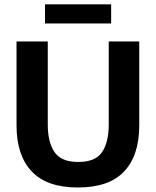

<svg xmlns="http://www.w3.org/2000/svg" viewBox="-20 -838 707 871"><path d="M333.3 12.5Q192.5 12.5 123.8 -60.4Q55 -133.3 55 -269.2V-650H196.7V-273.3Q196.7 -193.3 227.1 -148.3Q257.5 -103.3 335 -103.3Q413.3 -103.3 443.3 -148.3Q473.3 -193.3 473.3 -273.3V-650H611.7V-269.2Q611.7 -133.3 543.3 -60.4Q475 12.5 333.3 12.5ZM484.2 -731.7H184.2V-818.3H484.2Z"/></svg>

Font: Familjen Grotesk Variable
Style: Regular
Weight: 400
Designer: Anders Wikstroem, Jonas Baeckman, Matilda Gysing, Kristian Moeller
Foundry: Familjen STHLM AB
Version: Version 2.000